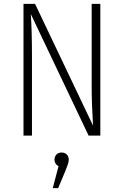

<svg xmlns="http://www.w3.org/2000/svg" viewBox="-20 -704 643 997"><path d="M501 0H440L140 -631Q146 -545 146 -409V0H102V-684H162L463 -52Q456 -171 456 -252V-684H501ZM337 125Q337 136 332 150.5Q327 165 318 187L282 273H254L284 159Q263 148 263 125Q263 109 273 98.5Q283 88 300 88Q317 88 327 98.5Q337 109 337 125Z"/></svg>

Font: Fira Sans Condensed ExtraLight
Style: Regular
Weight: 275
Width: 3
Designer: Carrois Corporate & Edenspiekermann AG
Foundry: Carrois Corporate GbR & Edenspiekermann AG
Version: Version 4.203